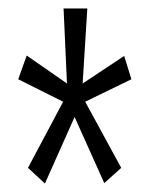

<svg xmlns="http://www.w3.org/2000/svg" viewBox="-20 -556 353 453"><path d="M86 -123 46 -160 129 -316 23 -369 43 -425 138 -359 130 -536H186L175 -359L273 -424L290 -369L181 -316L266 -160L226 -124L156 -280Z"/></svg>

Font: Inconsolata ExtraCondensed Thin
Style: Regular
Weight: 100
Width: 2
Monospace: yes
Designer: Raph Levien, Cyreal, Brenton Simpson
Foundry: Raph Levien, Cyreal, Google
Version: Version 3.100; ttfautohint (v1.8.4.7-5d5b)